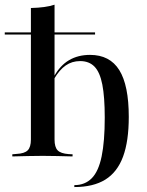

<svg xmlns="http://www.w3.org/2000/svg" viewBox="-23 -651 612 799"><path d="M154.8 -2.4Q121 -2.4 92.3 -1.6Q63.7 -0.8 28.2 0V-8.9L46 -10.5Q79 -12.1 92.3 -25.4Q105.6 -38.7 105.6 -70.2V-207.3H204V-70.2Q204 -38.7 216.9 -25.4Q229.8 -12.1 262.9 -9.7L279 -8.9V0Q244.4 -0.8 215.7 -1.6Q187.1 -2.4 154.8 -2.4ZM105.6 -207.3V-617.7Q137.1 -618.5 160.9 -621.8Q184.7 -625 204 -631.5V-207.3ZM286.3 127.4V119.4Q330.6 119.4 358.9 90.7Q387.1 62.1 400 -0.4Q412.9 -62.9 412.9 -161.3Q412.9 -247.6 402.8 -299.2Q392.7 -350.8 370.2 -373.8Q347.6 -396.8 310.5 -396.8Q276.6 -396.8 250.4 -378.6Q224.2 -360.5 201.6 -321.8V-332.3Q226.6 -378.2 264.1 -400.4Q301.6 -422.6 351.6 -422.6Q433.9 -422.6 473.4 -359.3Q512.9 -296 512.9 -164.5Q512.9 -63.7 489.1 0.8Q465.3 65.3 415.3 96.4Q365.3 127.4 286.3 127.4ZM-3.2 -507.3V-516.1H372.6V-507.3Z"/></svg>

Font: Playfair 144pt SemiExpanded SemiBold
Style: Regular
Weight: 600
Width: 6
Designer: Claus Eggers Sørensen
Foundry: Claus Eggers Sørensen
Version: Version 2.203